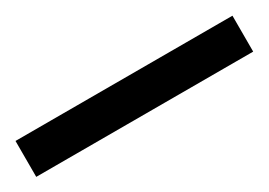

<svg xmlns="http://www.w3.org/2000/svg" viewBox="-18 -48 473 338"><g transform="rotate(-30 218.5 121.5)"><path d="M439 158H-2V85H439Z"/></g></svg>

Font: Noto Sans SemiCondensed SemiBold
Style: Regular
Weight: 600
Width: 4
Designer: Monotype Design Team
Foundry: Monotype Imaging Inc.
Version: Version 2.013; ttfautohint (v1.8.4.7-5d5b)